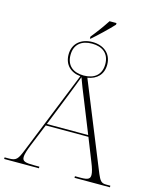

<svg xmlns="http://www.w3.org/2000/svg" viewBox="-141 -1057 946 1152"><g transform="rotate(15 332.5 -481.0)"><path d="M307 -843V-831H311C348 -863 406 -918 437 -952V-962H394C366 -919 337 -880 307 -843ZM-3 0H213V-10H182C126 -10 107 -15 107 -41C107 -62 119 -94 129 -119L186 -259H451L507 -118C521 -84 528 -59 528 -43C528 -20 518 -10 470 -10H434V0H654V-10H626C596 -10 588 -25 572 -61L353 -600C410 -609 448 -645 448 -706C448 -777 395 -815 328 -815C261 -815 208 -777 208 -706C208 -644 247 -604 310 -598L104 -86C78 -21 70 -10 22 -10H-3ZM328 -607C263 -607 220 -640 220 -706C220 -772 263 -805 328 -805C393 -805 436 -772 436 -706C436 -640 393 -607 328 -607ZM190 -269 267 -462C288 -516 307 -563 318 -594C331 -558 347 -517 372 -456L447 -269Z"/></g></svg>

Font: Noto Serif Display ExtraLight
Style: Regular
Weight: 200
Designer: Monotype Design Team
Foundry: Monotype Imaging Inc.
Version: Version 2.009